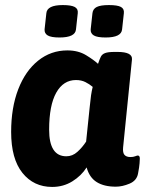

<svg xmlns="http://www.w3.org/2000/svg" viewBox="-20 -729 585 758"><path d="M397 -581Q364 -581 350.5 -589Q337 -597 338 -613L345 -677Q347 -694 362 -701.5Q377 -709 410 -709Q444 -709 457.5 -701.5Q471 -694 469 -677L462 -613Q459 -581 397 -581ZM215 -581Q182 -581 168.5 -589Q155 -597 156 -613L163 -677Q166 -709 228 -709Q261 -709 275 -701.5Q289 -694 287 -677L280 -613Q277 -581 215 -581ZM186 9Q113 9 68.5 -46.5Q24 -102 24 -208Q24 -304 52 -376.5Q80 -449 130.5 -489.5Q181 -530 246 -530Q289 -530 320 -511Q351 -492 367 -477Q373 -495 378 -505Q383 -515 395 -519.5Q407 -524 432 -524H444Q504 -524 501 -494L466 -147Q464 -126 471.5 -117.5Q479 -109 495 -109Q506 -109 513.5 -112Q521 -115 524 -115Q532 -115 532 -103Q532 -99 531 -84.5Q530 -70 525 -44Q520 -16 491.5 -4Q463 8 437 8Q391 8 362 -10Q333 -28 322 -68Q301 -35 265.5 -13Q230 9 186 9ZM242 -112Q266 -112 285.5 -129.5Q305 -147 320 -170L334 -305Q337 -336 339.5 -353Q342 -370 346 -386Q333 -397 317 -405Q301 -413 280 -413Q230 -413 202 -363Q174 -313 174 -217Q174 -112 242 -112Z"/></svg>

Font: Asap
Style: Bold Italic
Weight: 700
Italic angle: -6°
Designer: Pablo Cosgaya
Foundry: Omnibus-Type
Version: Version 3.001; ttfautohint (v1.8.3)